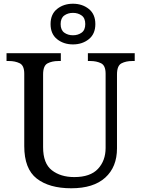

<svg xmlns="http://www.w3.org/2000/svg" viewBox="-20 -999 757 1029"><path d="M362 10Q244 10 177 -42Q110 -94 110 -216V-604Q110 -648 85.5 -660Q61 -672 28 -672H15V-714H306V-672H293Q259 -672 235 -659.5Q211 -647 211 -600V-210Q211 -123 258 -86.5Q305 -50 378 -50Q464 -50 505 -94Q546 -138 546 -206V-604Q546 -648 521.5 -660Q497 -672 464 -672H451V-714H702V-672H689Q655 -672 631 -659.5Q607 -647 607 -600V-204Q607 -104 544 -47Q481 10 362 10ZM371 -761Q321 -761 286 -789Q251 -817 251 -870Q251 -923 286 -951Q321 -979 371 -979Q421 -979 456 -951Q491 -923 491 -870Q491 -817 456 -789Q421 -761 371 -761ZM371 -810Q398 -810 417.5 -824Q437 -838 437 -870Q437 -902 417.5 -916Q398 -930 371 -930Q344 -930 324.5 -916Q305 -902 305 -870Q305 -838 324.5 -824Q344 -810 371 -810Z"/></svg>

Font: Noto Serif Dives Akuru
Style: Regular
Weight: 400
Designer: Fernando Caro
Foundry: Fernando Caro
Version: Version 2.000; ttfautohint (v1.8.4.7-5d5b)